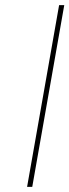

<svg xmlns="http://www.w3.org/2000/svg" viewBox="-20 -724 269 744"><path d="M229 -704 105 0H85L209 -704Z"/></svg>

Font: Fz Poppins Thin
Style: Italic
Weight: 100
Italic angle: -10°
Designer: Ninad Kale (Devanagari), Jonny Pinhorn (Latin)
Foundry: Indian Type Foundry
Version: Vit hóa bi Vntype.Com & FontZin.Com